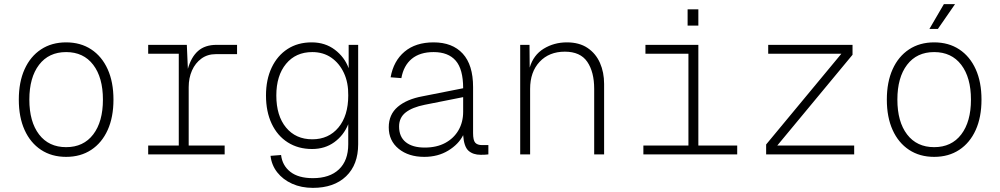

<svg xmlns="http://www.w3.org/2000/svg" viewBox="-20 -747 4840 929"><path d="M300 12Q230 12 178.5 -22Q127 -56 99 -118Q71 -180 71 -265Q71 -350 99 -412Q127 -474 178.5 -508Q230 -542 300 -542Q370 -542 421.5 -508Q473 -474 501 -412Q529 -350 529 -265Q529 -180 501 -118Q473 -56 421.5 -22Q370 12 300 12ZM300 -35Q384 -35 431 -96.5Q478 -158 478 -265Q478 -372 431 -433.5Q384 -495 300 -495Q216 -495 169 -433.5Q122 -372 122 -265Q122 -158 169 -96.5Q216 -35 300 -35Z M697 0V-43H845V-487H697V-530H884L889 -414Q905 -471 938.5 -500.5Q972 -530 1028 -530H1127V-485H1024Q984 -485 954.5 -463.5Q925 -442 909 -406Q893 -370 893 -325V-43H1067V0Z M1494 162Q1438 162 1393.5 142Q1349 122 1321.5 87Q1294 52 1289 7L1340 3Q1346 54 1385 84.5Q1424 115 1494 115Q1575 115 1620 72.5Q1665 30 1665 -49V-146Q1643 -92 1597.5 -59Q1552 -26 1490 -26Q1423 -26 1372.5 -58Q1322 -90 1294.5 -148.5Q1267 -207 1267 -285Q1267 -362 1294.5 -420Q1322 -478 1371.5 -510Q1421 -542 1488 -542Q1553 -542 1600 -506.5Q1647 -471 1667 -417V-530H1713V-49Q1713 50 1654.5 106Q1596 162 1494 162ZM1491 -73Q1570 -73 1617.5 -130Q1665 -187 1665 -285Q1666 -347 1644 -394Q1622 -441 1583 -468Q1544 -495 1491 -495Q1411 -495 1364 -438Q1317 -381 1317 -285Q1317 -187 1364 -130Q1411 -73 1491 -73Z M2033 12Q1957 12 1909 -27Q1861 -66 1861 -131Q1861 -193 1904.5 -230Q1948 -267 2024 -281L2221 -320Q2221 -412 2185 -453.5Q2149 -495 2078 -495Q2012 -495 1972.5 -462.5Q1933 -430 1922 -369L1870 -373Q1884 -452 1937.5 -497Q1991 -542 2078 -542Q2169 -542 2219 -487.5Q2269 -433 2269 -326V-103Q2269 -68 2279.5 -56.5Q2290 -45 2312 -45H2343V0Q2338 1 2326.5 1.5Q2315 2 2306 2Q2269 2 2247 -17.5Q2225 -37 2221 -93Q2199 -49 2149 -18.5Q2099 12 2033 12ZM2035 -33Q2093 -33 2134.5 -55.5Q2176 -78 2198.5 -117Q2221 -156 2221 -206V-277L2035 -240Q1975 -228 1943 -203Q1911 -178 1911 -135Q1911 -85 1943.5 -59Q1976 -33 2035 -33Z M2497 0V-530H2542L2543 -420Q2561 -481 2611 -511.5Q2661 -542 2723 -542Q2783 -542 2823 -515Q2863 -488 2883 -442.5Q2903 -397 2903 -341V0H2855V-317Q2855 -399 2821.5 -448Q2788 -497 2713 -497Q2637 -497 2591 -448Q2545 -399 2545 -317V0Z M3093 0V-43H3311V-487H3103V-530H3359V-43H3547V0ZM3307 -623V-702H3359V-623Z M3687 0V-48L4051 -487H3697V-530H4105V-482L3741 -43H4113V0Z M4500 12Q4430 12 4378.5 -22Q4327 -56 4299 -118Q4271 -180 4271 -265Q4271 -350 4299 -412Q4327 -474 4378.5 -508Q4430 -542 4500 -542Q4570 -542 4621.5 -508Q4673 -474 4701 -412Q4729 -350 4729 -265Q4729 -180 4701 -118Q4673 -56 4621.5 -22Q4570 12 4500 12ZM4500 -35Q4584 -35 4631 -96.5Q4678 -158 4678 -265Q4678 -372 4631 -433.5Q4584 -495 4500 -495Q4416 -495 4369 -433.5Q4322 -372 4322 -265Q4322 -158 4369 -96.5Q4416 -35 4500 -35ZM4477 -607 4547 -727H4601L4518 -607Z"/></svg>

Font: Geist Mono ExtraLight
Style: Regular
Weight: 200
Monospace: yes
Designer: Basement.studio, Andrés Briganti, Mateo Zaragoza
Foundry: Basement.studio, Vercel, Andrés Briganti, Guido Ferreyra, Mateo Zaragoza
Version: Version 1.500; ttfautohint (v1.8.4.7-5d5b)